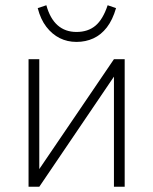

<svg xmlns="http://www.w3.org/2000/svg" viewBox="-20 -713 585 733"><path d="M89 0V-487H130V-44H114L415 -487H456V0H415V-444H431L130 0ZM272 -553Q237 -553 208 -567.5Q179 -582 157 -610.5Q135 -639 124 -682L157 -693Q171 -642 200 -616.5Q229 -591 272 -591Q316 -591 344.5 -615Q373 -639 391 -693L423 -682Q410 -637 388 -608.5Q366 -580 336.5 -566.5Q307 -553 272 -553Z"/></svg>

Font: Nunito Sans 10pt SemiCondensed ExtraLight
Style: Regular
Weight: 250
Width: 4
Designer: Vernon Adams
Foundry: Vernon Adams
Version: Version 3.101;gftools[0.9.27]